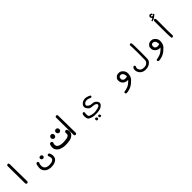

<svg xmlns="http://www.w3.org/2000/svg" viewBox="400 -2218 4201 4201"><g transform="rotate(-45 2500.0 -117.5)"><path d="M79.1 168.9 62.5 161.1Q52.7 148.4 52.7 131.8L48.8 -400.4Q49.8 -413.1 57.6 -422.9Q69.3 -432.6 86.9 -430.7L103.5 -422.9L111.3 -406.2L118.2 143.6L109.4 159.2Q96.7 170.9 79.1 168.9Z M686.5 293Q652.3 288.1 620.6 278.3Q588.9 268.6 559.1 240.2Q529.3 211.9 517.6 177.7Q505.9 143.6 509.8 110.8Q513.7 78.1 517.6 52.7Q521.5 27.3 534.2 4.9Q546.9 -5.9 566.4 -4.9L582 3.9Q593.8 16.6 591.8 34.2Q579.1 56.6 575.2 83.5Q571.3 110.4 574.2 138.2Q577.1 166 596.7 188Q616.2 210 636.2 217.3Q656.2 224.6 680.2 228.5Q704.1 232.4 731.4 230Q758.8 227.5 786.1 221.2Q813.5 214.8 835 191.9Q856.4 168.9 850.1 134.3Q843.8 99.6 832 69.3Q834 56.6 841.8 46.9Q853.5 37.1 870.1 39.1L886.7 46.9Q904.3 73.2 910.6 104Q917 134.8 913.6 162.6Q910.2 190.4 902.3 209Q894.5 227.5 862.8 252.4Q831.1 277.3 784.2 286.1Q737.3 294.9 686.5 293ZM707 34.2Q691.4 32.2 678.2 18.6Q665 4.9 665 -12.7Q665 -30.3 678.7 -43.5Q692.4 -56.6 712.9 -53.7Q733.4 -50.8 746.1 -36.1Q758.8 -21.5 756.8 -3.4Q754.9 14.6 741.2 24.4Q727.5 34.2 707 34.2Z M1262.7 173.8Q1206.1 171.9 1153.3 155.3Q1100.6 138.7 1071.3 108.4Q1042 78.1 1033.2 52.2Q1024.4 26.4 1026.4 -10.7Q1028.3 -47.9 1045.9 -88.9Q1063.5 -104.5 1088.9 -100.6L1108.4 -90.8Q1120.1 -77.1 1118.2 -55.7Q1100.6 -24.4 1105 8.3Q1109.4 41 1133.3 60.5Q1157.2 80.1 1203.1 88.9Q1249 97.7 1295.4 95.7Q1341.8 93.8 1382.8 86.9Q1423.8 80.1 1447.3 58.1Q1470.7 36.1 1460.9 -18.6Q1462.9 -34.2 1472.7 -45.9Q1486.3 -57.6 1507.8 -55.7L1527.3 -45.9Q1550.8 -4.9 1544.9 39.6Q1539.1 84 1497.1 119.1Q1455.1 154.3 1392.6 164.1Q1330.1 173.8 1262.7 173.8ZM1200.2 -104.5Q1182.6 -106.4 1166 -123Q1149.4 -139.6 1150.4 -163.1Q1151.4 -186.5 1168.9 -203.1Q1186.5 -219.7 1210.9 -217.3Q1235.4 -214.8 1248 -195.8Q1260.7 -176.8 1256.3 -152.3Q1252 -127.9 1236.8 -116.2Q1221.7 -104.5 1200.2 -104.5ZM1363.3 -116.2Q1343.8 -120.1 1328.6 -136.7Q1313.5 -153.3 1314.5 -175.8Q1315.4 -198.2 1332.5 -214.8Q1349.6 -231.4 1374 -227.1Q1398.4 -222.7 1411.1 -205.6Q1423.8 -188.5 1421.4 -165Q1418.9 -141.6 1401.9 -128.9Q1384.8 -116.2 1363.3 -116.2Z M1579.1 168.9 1562.5 161.1Q1552.7 148.4 1552.7 131.8L1548.8 -400.4Q1549.8 -413.1 1557.6 -422.9Q1569.3 -432.6 1586.9 -430.7L1603.5 -422.9L1611.3 -406.2L1618.2 143.6L1609.4 159.2Q1596.7 170.9 1579.1 168.9Z M2155.3 279.3Q2140.6 278.3 2131.3 269.5Q2122.1 260.7 2124.5 243.2Q2127 225.6 2136.2 217.3Q2145.5 209 2164.6 215.3Q2183.6 221.7 2187.5 236.8Q2191.4 252 2185.1 266.6Q2178.7 281.2 2155.3 279.3ZM2246.1 276.4Q2234.4 276.4 2226.1 268.6Q2217.8 260.7 2217.8 245.1Q2217.8 229.5 2229 220.7Q2240.2 211.9 2256.3 217.3Q2272.5 222.7 2277.8 242.7Q2283.2 262.7 2272.9 269.5Q2262.7 276.4 2246.1 276.4ZM2114.3 152.3Q2043.9 131.8 2024.9 104Q2005.9 76.2 2004.9 21Q2003.9 -34.2 2027.3 -57.6Q2038.1 -64.5 2051.8 -62.5L2065.4 -55.7Q2072.3 -44.9 2070.3 -31.2Q2063.5 29.3 2068.4 54.2Q2073.2 79.1 2093.8 88.4Q2114.3 97.7 2155.8 107.9Q2197.3 118.2 2239.7 114.3Q2282.2 110.4 2331.5 98.1Q2380.9 85.9 2395 59.1Q2409.2 32.2 2376 10.7Q2342.8 -10.7 2282.2 -11.7Q2221.7 -12.7 2190.9 -44.9Q2160.2 -77.1 2151.4 -100.6Q2142.6 -124 2146.5 -147.5Q2150.4 -170.9 2161.1 -186Q2171.9 -201.2 2193.8 -218.8Q2215.8 -236.3 2249.5 -245.1Q2283.2 -253.9 2316.4 -248.5Q2349.6 -243.2 2374 -233.9Q2398.4 -224.6 2419.9 -211.9Q2427.7 -202.1 2425.8 -187.5L2418 -173.8Q2407.2 -167 2392.6 -168.9Q2366.2 -181.6 2338.9 -190.4Q2311.5 -199.2 2287.6 -197.3Q2263.7 -195.3 2248 -189.5Q2232.4 -183.6 2214.4 -164.1Q2196.3 -144.5 2200.7 -125Q2205.1 -105.5 2238.3 -82.5Q2271.5 -59.6 2325.7 -58.6Q2379.9 -57.6 2412.1 -27.3Q2444.3 2.9 2449.7 22.9Q2455.1 43 2449.2 68.4Q2443.4 93.8 2401.4 124Q2359.4 154.3 2270 161.6Q2180.7 168.9 2114.3 152.3Z M3021.5 312.5Q3008.8 311.5 3000 303.7Q2990.2 292 2992.2 274.4L3000 258.8Q3046.9 253.9 3110.4 232.4Q3173.8 210.9 3248 130.9Q3212.9 132.8 3181.2 124Q3149.4 115.2 3122.6 88.4Q3095.7 61.5 3088.9 35.2Q3082 8.8 3083.5 -24.9Q3085 -58.6 3112.8 -86.4Q3140.6 -114.3 3166.5 -119.6Q3192.4 -125 3227.1 -122.1Q3261.7 -119.1 3295.9 -87.4Q3330.1 -55.7 3340.3 -20Q3350.6 15.6 3345.7 52.7Q3340.8 89.8 3329.6 120.1Q3318.4 150.4 3291 178.2Q3263.7 206.1 3224.1 239.3Q3184.6 272.5 3126 292.5Q3067.4 312.5 3021.5 312.5ZM3258.8 64.5 3284.2 54.7Q3277.3 -24.4 3251 -44.9Q3224.6 -65.4 3199.7 -63Q3174.8 -60.5 3164.1 -49.8Q3153.3 -39.1 3149.4 -9.3Q3145.5 20.5 3158.7 37.6Q3171.9 54.7 3191.9 63.5Q3211.9 72.3 3258.8 64.5Z M3663.1 245.1Q3630.9 242.2 3602.5 231.4Q3574.2 220.7 3549.3 196.3Q3524.4 171.9 3511.7 138.2Q3499 104.5 3501 70.3Q3502.9 36.1 3524.4 13.7Q3536.1 2.9 3553.7 4.9L3568.4 11.7Q3577.1 22.5 3576.2 39.1Q3557.6 70.3 3561 95.2Q3564.5 120.1 3580.6 142.1Q3596.7 164.1 3613.8 172.9Q3630.9 181.6 3650.9 184.6Q3670.9 187.5 3695.8 187Q3720.7 186.5 3746.1 176.8Q3771.5 167 3791.5 144.5Q3811.5 122.1 3814.5 91.8Q3817.4 61.5 3817.4 -111.3Q3817.4 -284.2 3814.5 -312.5Q3811.5 -340.8 3810.5 -370.1Q3811.5 -381.8 3819.3 -390.6Q3829.1 -399.4 3845.7 -397.5L3860.4 -390.6Q3869.1 -359.4 3871.6 -324.7Q3874 -290 3874 -106.9Q3874 76.2 3869.6 115.7Q3865.2 155.3 3832.5 188.5Q3799.8 221.7 3755.9 234.4Q3711.9 247.1 3663.1 245.1Z M4021.5 312.5Q4008.8 311.5 4000 303.7Q3990.2 292 3992.2 274.4L4000 258.8Q4046.9 253.9 4110.4 232.4Q4173.8 210.9 4248 130.9Q4212.9 132.8 4181.2 124Q4149.4 115.2 4122.6 88.4Q4095.7 61.5 4088.9 35.2Q4082 8.8 4083.5 -24.9Q4085 -58.6 4112.8 -86.4Q4140.6 -114.3 4166.5 -119.6Q4192.4 -125 4227.1 -122.1Q4261.7 -119.1 4295.9 -87.4Q4330.1 -55.7 4340.3 -20Q4350.6 15.6 4345.7 52.7Q4340.8 89.8 4329.6 120.1Q4318.4 150.4 4291 178.2Q4263.7 206.1 4224.1 239.3Q4184.6 272.5 4126 292.5Q4067.4 312.5 4021.5 312.5ZM4258.8 64.5 4284.2 54.7Q4277.3 -24.4 4251 -44.9Q4224.6 -65.4 4199.7 -63Q4174.8 -60.5 4164.1 -49.8Q4153.3 -39.1 4149.4 -9.3Q4145.5 20.5 4158.7 37.6Q4171.9 54.7 4191.9 63.5Q4211.9 72.3 4258.8 64.5Z M4591.8 159.2Q4579.1 158.2 4570.3 150.4Q4558.6 118.2 4559.6 -376Q4561.5 -387.7 4568.4 -396.5Q4579.1 -406.2 4596.7 -404.3L4611.3 -396.5Q4622.1 -377 4621.1 -352.5Q4618.2 97.7 4626 131.8L4616.2 148.4Q4605.5 158.2 4591.8 159.2ZM4531.2 -399.4 4526.4 -402.3Q4521.5 -411.1 4523.4 -421.9L4526.4 -426.8Q4553.7 -433.6 4578.1 -453.1Q4549.8 -484.4 4552.2 -503.4Q4554.7 -522.5 4571.3 -537.6Q4587.9 -552.7 4607.9 -546.4Q4627.9 -540 4636.2 -532.2Q4644.5 -524.4 4642.6 -510.7Q4634.8 -499 4622.1 -502.9Q4609.4 -514.6 4596.2 -511.2Q4583 -507.8 4587.9 -492.7Q4592.8 -477.5 4618.2 -478.5L4641.6 -501H4659.2Q4670.9 -493.2 4668 -479.5Q4637.7 -450.2 4604.5 -428.7Q4571.3 -407.2 4531.2 -399.4Z"/></g></svg>

Font: JasonHandwriting1
Style: Regular
Weight: 400
Version: Version 1.48.20